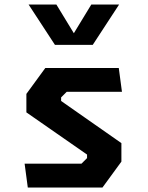

<svg xmlns="http://www.w3.org/2000/svg" viewBox="-20 -838 660 858"><path d="M90 -106.5H344L369 -131.5V-147.3L97.9 -335.8V-418.4L182.5 -534.2H510.8L525 -427.7H278.1L253.1 -402.7V-386.8L522.5 -198.4V-115.8L437.9 0H104.2ZM225.6 -637.4H394.4L512.2 -817.7H388L310 -689.5L232 -817.7H107.8Z"/></svg>

Font: Monaspace Krypton Var ExLight
Style: Regular
Weight: 200
Designer: Riley Cran and the Lettermatic Team
Version: Version 1.200 (Monaspace Krypton Var)